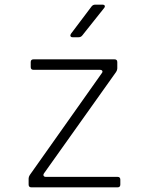

<svg xmlns="http://www.w3.org/2000/svg" viewBox="-20 -805 640 825"><path d="M115 0Q103 0 103 -12V-38Q103 -45 108 -53L417 -490Q422 -496 419.5 -500.5Q417 -505 409 -505H124Q112 -505 112 -517V-538Q112 -550 124 -550H472Q484 -550 484 -538V-511Q484 -504 479 -496L169 -60Q165 -54 167.5 -49.5Q170 -45 177 -45H485Q497 -45 497 -33V-12Q497 0 485 0ZM292 -645Q285 -645 283 -649.5Q281 -654 285 -660L374 -778Q380 -785 389 -785H420Q428 -785 430 -780.5Q432 -776 427 -770L333 -652Q327 -645 318 -645Z"/></svg>

Font: Pitagon Sans Mono Thin
Style: Regular
Weight: 100
Monospace: yes
Designer: Travis Tran
Foundry: Pitagon
Version: Version 1.001; ttfautohint (v1.8.4.7-5d5b);gftools[0.9.26]